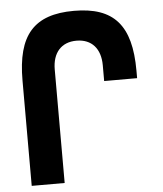

<svg xmlns="http://www.w3.org/2000/svg" viewBox="-53 -789 708 836"><g transform="rotate(-5 301.0 -371.5)"><path d="M51.8 0H195.8V-496.1C195.8 -568.8 234.4 -612.8 300.8 -612.8C367.2 -612.8 405.8 -568.8 405.8 -496.1V-427.2H549.8V-460C549.8 -559.6 531.2 -630.4 490.7 -676.3C450.2 -722.2 388.2 -743.2 300.8 -743.2C213.4 -743.2 151.4 -722.2 110.8 -676.3C70.3 -630.4 51.8 -559.6 51.8 -460Z"/></g></svg>

Font: Hack
Style: Bold
Weight: 700
Monospace: yes
Designer: Christopher Simpkins
Foundry: Christopher Simpkins
Version: Version 2.010